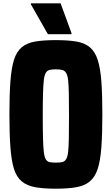

<svg xmlns="http://www.w3.org/2000/svg" viewBox="-20 -1041 640 1163"><path d="M318 102Q244 102 193.5 93Q143 84 111.5 57.5Q80 31 64.5 -18.5Q49 -68 43 -149Q37 -230 37 -348Q37 -467 43 -547.5Q49 -628 64.5 -678Q80 -728 111.5 -754.5Q143 -781 193.5 -789.5Q244 -798 318 -798Q392 -798 442.5 -789.5Q493 -781 524.5 -754.5Q556 -728 572 -678Q588 -628 594 -547.5Q600 -467 600 -348Q600 -230 594 -149Q588 -68 572 -18.5Q556 31 524.5 57.5Q493 84 442.5 93Q392 102 318 102ZM318 -56Q341 -56 356 -59Q371 -62 380 -76Q389 -90 392.5 -120Q396 -150 397 -203Q398 -256 398 -338Q398 -420 397 -473Q396 -526 392.5 -556Q389 -586 380 -600Q371 -614 356 -617.5Q341 -621 318 -621Q295 -621 280.5 -617.5Q266 -614 257.5 -600Q249 -586 245.5 -556Q242 -526 240.5 -473Q239 -420 239 -338Q239 -256 240.5 -203Q242 -150 245.5 -120Q249 -90 257.5 -76Q266 -62 280.5 -59Q295 -56 318 -56ZM270 -834 167 -1015V-1021H347L413 -841V-834Z"/></svg>

Font: Farlight84_Sys_V01
Style: Bold
Weight: 700
Designer: Monotype Design Team, Nadine Chahine and Nizar Qandah
Foundry: Monotype Imaging Inc.
Version: Version 2.004;October 31, 2024;FontCreator 14.0.0.2814 64-bi